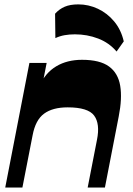

<svg xmlns="http://www.w3.org/2000/svg" viewBox="-20 -834 593 854"><path d="M3.3 0 110.8 -554H187.5L162.2 -424.7L155.5 -452Q182 -510.5 230.4 -539.2Q278.7 -568 344.7 -568Q424.5 -568 465 -538.2Q505.5 -508.5 514.7 -452.2Q524 -396 508 -315.7L446.7 0H370L411.3 -211.8Q425.8 -283.5 398.6 -320Q371.5 -356.5 281 -356.5Q214.3 -356.5 176 -328.4Q137.7 -300.3 125 -232L79.7 0ZM498.5 -604.8Q465.2 -644 416.5 -662.6Q367.7 -681.3 313 -681.3Q289 -681.3 267.6 -677.5Q246.3 -673.8 226.3 -664.5L225 -773Q243.5 -793.7 267.9 -804.1Q292.2 -814.5 328.5 -814.5Q373.7 -814.5 415.5 -795Q457.2 -775.5 488 -738.5Q518.7 -701.5 530.5 -650Z"/></svg>

Font: Savate ExtraLight
Style: Italic
Weight: 200
Italic angle: -11°
Designer: Max Esnée
Foundry: Plomb Type
Version: Version 2.000